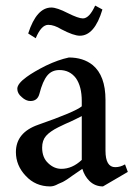

<svg xmlns="http://www.w3.org/2000/svg" viewBox="-20 -656 484 688"><path d="M108 -519 81 -536Q111 -629 164 -629Q184 -629 223 -609Q261 -590 277 -590Q300 -590 321 -636L347 -622Q319 -528 266 -528Q244 -528 200 -551Q174 -567 153 -567Q128 -567 108 -519ZM438 -40 349 12Q320 12 300 -8Q283 -25 275 -51Q272 -49 259 -40Q245 -30 240 -27Q234 -23 223 -15Q211 -7 205 -4Q198 -1 189 3Q180 8 173 10Q166 12 160 12Q107 12 72 -26Q37 -63 37 -111Q37 -181 117 -209Q249 -255 273 -275V-294Q273 -346 252 -376Q230 -405 193 -405Q166 -405 150 -386Q133 -366 121 -319Q114 -294 89 -294Q73 -294 58 -308Q42 -321 42 -338Q42 -356 75 -380Q101 -399 145 -421Q189 -442 227 -450Q278 -450 312 -423Q358 -385 358 -298V-116Q358 -57 393 -57Q411 -57 428 -67ZM273 -83V-240Q264 -235 249 -228Q233 -220 214 -212Q195 -203 189 -200Q159 -185 145 -169Q131 -153 131 -127Q131 -91 153 -71Q174 -51 200 -51Q239 -51 273 -83Z"/></svg>

Font: Pochaevsk
Style: Regular
Weight: 400
Version: Version 1.210; ttfautohint (v1.8.4.7-5d5b)